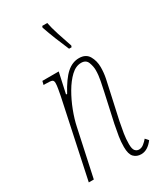

<svg xmlns="http://www.w3.org/2000/svg" viewBox="-194 -841 789 926"><g transform="rotate(-30 200.0 -378.5)"><path d="M309 9Q284 9 268.5 -7Q253 -23 253 -63Q253 -92 257.5 -120Q262 -148 269 -183L304 -342Q309 -365 315 -395Q321 -425 321 -453Q321 -473 312.5 -495.5Q304 -518 277 -518Q247 -518 220 -492.5Q193 -467 170 -427.5Q147 -388 130 -343.5Q113 -299 105 -260L49 0H21L112 -428Q115 -444 118.5 -463.5Q122 -483 122 -495Q122 -509 114 -512.5Q106 -516 77 -516H67L72 -536H163L138 -422H144Q179 -487 210.5 -515Q242 -543 279 -543Q317 -543 333 -515.5Q349 -488 349 -453Q349 -422 343 -392.5Q337 -363 332 -342L297 -183Q290 -148 285.5 -120Q281 -92 281 -63Q281 -36 289.5 -26Q298 -16 311 -16Q325 -16 337.5 -26Q350 -36 360 -48L375 -31Q345 9 309 9ZM261 -606Q242 -650 228.5 -684Q215 -718 201 -758L204 -766H232Q237 -738 250.5 -696Q264 -654 278 -614L275 -606Z"/></g></svg>

Font: Noto Serif ExtraCondensed Thin
Style: Italic
Weight: 100
Width: 2
Italic angle: -12°
Designer: Monotype Design Team
Foundry: Monotype Imaging Inc.
Version: Version 2.013